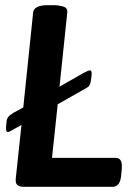

<svg xmlns="http://www.w3.org/2000/svg" viewBox="-20 -722 526 742"><path d="M74 0Q55 0 47 -7Q39 -14 41 -33L63 -239L25 -218Q16 -212 10 -212Q1 -212 4 -237L5 -250Q6 -262 11.5 -269.5Q17 -277 32 -286L70 -307L108 -673Q111 -702 164 -702H190Q205 -702 223.5 -697Q242 -692 240 -674L210 -387L301 -439Q321 -450 327 -450Q336 -450 334 -432L333 -422Q331 -402 326.5 -394Q322 -386 314 -382L203 -319L181 -112H427Q441 -112 447 -101Q453 -90 450 -63L449 -51Q447 -22 438 -11Q429 0 415 0Z"/></svg>

Font: Asap SemiBold
Style: Italic
Weight: 600
Italic angle: -6°
Designer: Pablo Cosgaya
Foundry: Omnibus-Type
Version: Version 3.001; ttfautohint (v1.8.3)